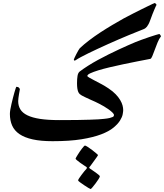

<svg xmlns="http://www.w3.org/2000/svg" viewBox="-20 -861 1101 1289"><path d="M1061 -617.7Q1047.4 -599.6 1037.1 -574Q1026.9 -548.3 1018.3 -524.9Q1009.8 -501.5 1002.7 -484.4Q995.6 -467.3 989.3 -465.8Q948.2 -458 900.9 -448.7Q853.5 -439.5 806.4 -429.4Q759.3 -419.4 716.1 -409.2Q672.9 -398.9 639.6 -388.7Q606.4 -378.4 586.4 -369.1Q566.4 -359.9 566.4 -351.1Q566.4 -347.2 579.6 -339.6Q592.8 -332 613.5 -321.3Q634.3 -310.5 659.4 -297.1Q684.6 -283.7 708.5 -267.6Q738.3 -247.6 757.1 -227.8Q775.9 -208 787.1 -189Q798.3 -169.9 802.7 -153.1Q807.1 -136.2 807.1 -121.6Q807.1 -112.8 803.7 -94Q800.3 -75.2 785.9 -52Q771.5 -28.8 741.9 -4.2Q712.4 20.5 659.4 40.8Q606.4 61 526.9 74Q447.3 86.9 333 86.9Q253.9 86.9 199.2 74.7Q144.5 62.5 110.6 39.3Q76.7 16.1 61.5 -18.1Q46.4 -52.2 46.4 -96.2Q46.4 -107.9 49.3 -125.5Q52.2 -143.1 57.1 -163.3Q62 -183.6 67.1 -204.3Q72.3 -225.1 77.1 -241.5Q82 -257.8 85.4 -268.1Q88.9 -278.3 89.4 -278.3Q101.6 -278.3 107.4 -272Q113.3 -265.6 113.3 -262.2Q113.3 -259.8 111.3 -250Q109.4 -240.2 107.4 -228Q105.5 -215.8 103.8 -203.4Q102.1 -190.9 102.1 -182.6Q102.1 -150.9 116.5 -127Q130.9 -103 163.8 -86.9Q196.8 -70.8 249.5 -62.7Q302.2 -54.7 378.9 -54.7Q448.7 -54.7 498.5 -55.4Q548.3 -56.2 583.3 -57.4Q618.2 -58.6 640.6 -59.8Q663.1 -61 678.2 -63Q702.6 -65.4 716.1 -68.8Q729.5 -72.3 736.1 -75.4Q742.7 -78.6 743.9 -82.3Q745.1 -85.9 745.1 -88.9Q745.1 -95.2 735.4 -105Q725.6 -114.7 710.9 -125.5Q696.3 -136.2 678.7 -146.5Q661.1 -156.7 645 -165Q635.3 -170.4 619.6 -177.5Q604 -184.6 586.9 -192.1Q569.8 -199.7 554 -207.3Q538.1 -214.8 529.3 -219.7Q522 -223.6 515.9 -229Q509.8 -234.4 505.6 -243.4Q501.5 -252.4 499.3 -266.8Q497.1 -281.2 497.1 -302.2Q497.1 -331.1 500.5 -351.6Q503.9 -372.1 515.1 -380.9Q539.6 -399.4 571 -419.4Q602.5 -439.5 637.5 -458.5Q672.4 -477.5 708.7 -495.6Q745.1 -513.7 778.3 -529.1Q811.5 -544.4 840.1 -557.1Q868.7 -569.8 888.7 -578.1Q904.8 -584.5 930.9 -594.2Q957 -604 982.4 -612.3Q1007.8 -620.6 1027.3 -626.7Q1046.9 -632.8 1049.3 -632.8Q1051.3 -632.8 1056.2 -626.2Q1061 -619.6 1061 -617.7ZM650.4 322.3Q650.4 327.6 641.6 341.6Q632.8 355.5 621.8 370.1Q610.8 384.8 600.8 396.5Q590.8 408.2 588.4 408.2Q586.4 408.2 573.2 400.4Q560.1 392.6 544.9 382.3Q529.8 372.1 517.1 362.8Q504.4 353.5 504.4 350.1Q504.4 346.2 511.2 335.7Q518.1 325.2 527.3 313Q536.6 300.8 545.7 289.3Q554.7 277.8 560.1 272.9Q563.5 268.6 563 265.6Q563 262.2 561.5 260.7Q555.7 256.8 543.2 248.8Q530.8 240.7 518.3 231.7Q505.9 222.7 496.6 214.8Q487.3 207 487.3 204.1Q487.3 202.1 491.5 195.1Q495.6 188 501.7 178.2Q507.8 168.5 515.1 157.5Q522.5 146.5 529.5 137.5Q536.6 128.4 542.2 122.3Q547.9 116.2 550.3 116.2Q554.7 116.2 569.3 125.5Q584 134.8 599.1 146.5Q614.3 158.2 626.2 168.5Q638.2 178.7 638.2 180.2Q638.2 182.1 631.3 191.7Q624.5 201.2 615.7 213.4Q606.9 225.6 598.4 237.3Q589.8 249 585.9 254.4Q584.5 255.9 581.8 258.8Q579.1 261.7 579.1 265.1Q579.1 267.6 585 271.5Q590.3 275.4 601.3 282.7Q612.3 290 623.3 297.9Q634.3 305.7 642.3 312.7Q650.4 319.8 650.4 322.3ZM1030.8 -828.1 1026.9 -820.8Q1023.4 -813 1017.3 -799.3Q1011.2 -785.6 1003.9 -766.6Q996.6 -747.6 988.8 -726.1Q982.9 -709.5 977.3 -699Q971.7 -688.5 966.6 -682.1Q961.4 -675.8 956.8 -672.4Q952.1 -668.9 948.2 -667Q930.2 -659.7 903.3 -648.9Q876.5 -638.2 844.2 -625Q812 -611.8 776.6 -596.4Q741.2 -581.1 705.8 -565.2Q670.4 -549.3 636.2 -533.4Q602.1 -517.6 573.2 -503.4Q544.4 -489.3 522.2 -477.3Q500 -465.3 488.3 -457Q487.8 -456.5 484.4 -455.3Q481 -454.1 479.5 -454.1Q479 -454.1 477.3 -455.8Q475.6 -457.5 475.6 -459Q475.6 -462.4 480.7 -473.9Q485.8 -485.4 492.7 -498.3Q499.5 -511.2 505.9 -522.5Q512.2 -533.7 515.6 -537.1Q543.5 -563.5 579.1 -590.6Q614.7 -617.7 653.8 -643.3Q692.9 -668.9 733.4 -692.9Q773.9 -716.8 810.5 -737.3Q818.4 -741.2 836.2 -750.7Q854 -760.3 876.5 -771.7Q898.9 -783.2 923.6 -795.4Q948.2 -807.6 968.8 -817.6Q989.3 -827.6 1003.2 -834.2Q1017.1 -840.8 1019 -840.8Q1021 -840.8 1025.9 -835.7Q1030.8 -830.6 1030.8 -828.1Z"/></svg>

Font: Accordance
Style: Bold
Weight: 700
Version: Version 1.2 (build January 31, 2020) Miklal Software Solutio